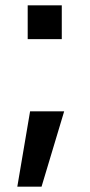

<svg xmlns="http://www.w3.org/2000/svg" viewBox="-20 -595 338 721"><path d="M136 106H45L93 -177H221ZM84 -575H212V-448H84Z"/></svg>

Font: Asta Sans SemiBold
Style: Regular
Weight: 600
Designer: 42dot
Version: Version 1.000